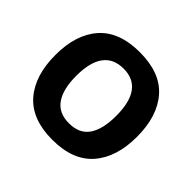

<svg xmlns="http://www.w3.org/2000/svg" viewBox="-172 -927 1139 1139"><g transform="rotate(45 398.0 -357.5)"><path d="M398 10Q226 10 140.5 -88Q55 -186 55 -359Q55 -531 140.5 -628Q226 -725 399 -725Q571 -725 656 -627.5Q741 -530 741 -358Q741 -186 655.5 -88Q570 10 398 10ZM398 -129Q486 -129 526 -188Q566 -247 566 -358Q566 -588 399 -588Q230 -588 230 -358Q230 -248 271 -188.5Q312 -129 398 -129Z"/></g></svg>

Font: Noto Sans UI ExtraBold
Style: Regular
Weight: 800
Designer: Monotype Design Team
Foundry: Monotype Imaging Inc.
Version: Version 1.001